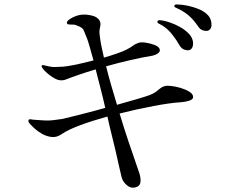

<svg xmlns="http://www.w3.org/2000/svg" viewBox="-20 -839 1040 883"><path d="M726 -722Q719 -726 710.5 -730.5Q702 -735 704 -740Q706 -747 717 -746Q728 -745 740 -742Q746 -741 766 -734Q786 -727 808.5 -714.5Q831 -702 848.5 -684Q866 -666 868 -643Q869 -616 852 -609Q843 -606 828.5 -610.5Q814 -615 804 -633Q794 -652 773 -679Q752 -706 726 -722ZM805 -796Q798 -800 789 -803.5Q780 -807 782 -813Q783 -819 795 -818.5Q807 -818 817 -817Q828 -816 848.5 -811.5Q869 -807 892 -798Q915 -789 932 -773.5Q949 -758 952 -735Q956 -708 939 -699Q931 -695 916 -698.5Q901 -702 890 -719Q874 -743 854 -762Q834 -781 805 -796ZM265 -223Q241 -206 217 -209Q193 -212 172.5 -224Q152 -236 138.5 -248.5Q125 -261 122 -265Q108 -278 111 -286Q113 -292 123.5 -290Q134 -288 141 -288Q166 -286 184.5 -285Q203 -284 222 -286Q241 -288 267 -292Q276 -294 306 -301.5Q336 -309 377.5 -319.5Q419 -330 464 -343Q454 -388 442 -434Q430 -480 420 -520Q377 -507 342 -495Q307 -483 287 -475Q260 -463 233 -477.5Q206 -492 183 -516Q179 -521 174.5 -527Q170 -533 172 -537Q174 -541 179.5 -539.5Q185 -538 190 -537Q194 -536 208 -533Q222 -530 238 -531Q253 -531 271.5 -532.5Q290 -534 319 -540Q332 -542 356 -548Q380 -554 410 -561Q400 -597 392.5 -623.5Q385 -650 381 -660Q372 -681 368 -692.5Q364 -704 357 -710Q350 -716 333 -722Q325 -726 316 -726Q307 -726 305 -726Q298 -726 293.5 -727Q289 -728 288 -732Q285 -742 305.5 -754Q326 -766 346 -770Q366 -774 390 -770Q414 -766 425 -758Q436 -750 439.5 -741Q443 -732 442 -724Q440 -716 438 -702Q436 -688 440 -666Q442 -647 447 -624Q452 -601 458 -574Q489 -583 516.5 -592.5Q544 -602 560 -610Q582 -621 591 -628.5Q600 -636 617 -642Q628 -646 649 -643Q670 -640 689 -633Q708 -626 713 -616Q718 -606 711.5 -598.5Q705 -591 695.5 -587.5Q686 -584 682 -583Q638 -576 581 -563Q524 -550 468 -534Q478 -493 491 -448Q504 -403 518 -357Q568 -371 609 -383Q650 -395 666 -401Q687 -409 697.5 -417Q708 -425 716 -432Q724 -439 737 -443Q748 -446 768.5 -443.5Q789 -441 811 -434.5Q833 -428 849.5 -418Q866 -408 868 -396Q870 -382 850.5 -376Q831 -370 814 -369Q763 -366 686.5 -351.5Q610 -337 530 -317Q550 -250 571 -188Q592 -126 608 -80Q614 -64 621 -42Q628 -20 626 -1.5Q624 17 605 22Q582 29 563 12.5Q544 -4 539 -25Q534 -44 527 -76.5Q520 -109 511 -147.5Q502 -186 493 -222Q488 -241 483.5 -261Q479 -281 474 -303Q405 -284 348.5 -263Q292 -242 265 -223Z"/></svg>

Font: Shippori Mincho TTF
Style: Regular
Weight: 400
Version: Version 2.100